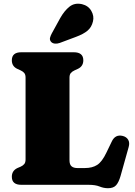

<svg xmlns="http://www.w3.org/2000/svg" viewBox="-20 -976 714 1014"><path d="M390.5 -612 373 -604Q361 -598.5 354 -590.2Q347 -582 347 -566V-130Q347 -107 357.8 -97.8Q368.5 -88.5 388.5 -88.5H428.5Q467.5 -88.5 493.2 -105Q519 -121.5 542 -170L570 -228Q588.5 -268 628.5 -258Q648 -253 657 -237.8Q666 -222.5 659.5 -199.5L616.5 -46Q607 -13 593 2.5Q579 18 550.5 18Q527.5 18 505.8 9Q484 0 447 0H92.5Q42.5 0 42.5 -42.5Q42.5 -74.5 72 -88.5L89.5 -96Q101.5 -101.5 108.2 -109.8Q115 -118 115 -134V-566Q115 -582 108.2 -590.2Q101.5 -598.5 89.5 -604L72 -612Q42.5 -625.5 42.5 -657.5Q42.5 -700 92.5 -700H369.5Q420 -700 420 -657.5Q420 -625.5 390.5 -612ZM298 -880.5Q320 -919.5 347.2 -941Q374.5 -962.5 413 -954Q446.5 -946 462.2 -918.5Q478 -891 471 -863Q464 -832.5 442.5 -814.2Q421 -796 380.5 -781L295 -749Q282.5 -744.5 269.5 -745.8Q256.5 -747 249 -756Q241.5 -765.5 244.2 -776.5Q247 -787.5 253.5 -799.5Z"/></svg>

Font: Fraunces 9pt Soft Black
Style: Regular
Weight: 900
Version: Version 1.000;[b76b70a41]